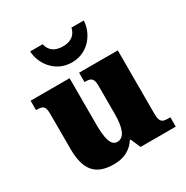

<svg xmlns="http://www.w3.org/2000/svg" viewBox="-178 -925 1047 1083"><g transform="rotate(-30 345.5 -384.0)"><path d="M340 -606C452 -606 512 -703 514 -778H434C423 -730 389 -710 340 -710C291 -710 257 -730 246 -778H165C167 -703 227 -606 340 -606ZM257 10C328 10 373 -19 402 -64H407L435 0H664V-61H652C617 -61 596 -64 596 -121V-536H344V-475H348C382 -475 402 -471 402 -417V-235C402 -145 383 -90 336 -90C294 -90 282 -149 282 -234V-536H28V-475H32C83 -475 87 -459 87 -402V-189C87 -56 134 10 257 10Z"/></g></svg>

Font: Noto Serif Lao Black
Style: Regular
Weight: 900
Designer: Monotype Design Team
Foundry: Monotype Imaging Inc.
Version: Version 2.003